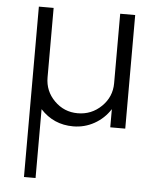

<svg xmlns="http://www.w3.org/2000/svg" viewBox="-53 -546 696 842"><g transform="rotate(5 295.0 -125.0)"><path d="M508 -500V0H442V-80Q415 -38 372 -14Q329 10 279 10Q193 10 135 -53V250H84V-500H149V-194Q149 -134 191.5 -91.5Q234 -49 294 -49Q355 -49 398.5 -91.5Q442 -134 442 -194V-500Z"/></g></svg>

Font: Oakes Grotesk Light
Style: Italic
Weight: 300
Italic angle: -8°
Designer: Samuel Oakes
Foundry: Samuel Oakes
Version: Version 1.000;PS 001.000;hotconv 1.0.88;makeotf.lib2.5.64775